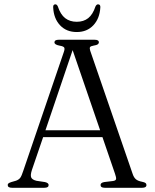

<svg xmlns="http://www.w3.org/2000/svg" viewBox="-20 -888 731 908"><path d="M210 -13Q210 0 190 0H36.5Q16.5 0 16.5 -13Q16.5 -17.5 19.8 -20.5Q23 -23.5 33.5 -27L56 -33.5Q69.5 -38.5 76 -47.5Q82.5 -56.5 90.5 -81.5L282 -642.5Q287 -656.5 283.8 -662.8Q280.5 -669 262.5 -672Q237.5 -676.5 237.5 -687.5Q237.5 -700 257.5 -700H427.5Q447.5 -700 447.5 -688Q447.5 -682 442.2 -678.2Q437 -674.5 423.5 -672.5Q408.5 -670 405.8 -665Q403 -660 406.5 -648.5L607.5 -65Q613 -48.5 622.8 -40.2Q632.5 -32 651.5 -28.5Q664 -26 668.2 -22.5Q672.5 -19 672.5 -13Q672.5 0 652.5 0H475.5Q455.5 0 455.5 -13Q455.5 -24 473 -27L514.5 -32Q528 -34 529 -41.5Q530 -49 524 -66L464.5 -239.5H184L131 -84.5Q123 -60 127.5 -49Q132 -38 152.5 -33L192.5 -27Q210 -23 210 -13ZM195 -272H453.5L323.5 -651ZM343 -785Q375.5 -785 397.2 -802.2Q419 -819.5 431.5 -857.5Q436.5 -867.5 443.5 -867.5Q455.5 -867.5 454.5 -853Q451.5 -800.5 421.5 -768.5Q391.5 -736.5 343 -736.5Q294 -736.5 264 -768.5Q234 -800.5 231.5 -853Q230.5 -867.5 242 -867.5Q249 -867.5 253.5 -857.5Q266 -819.5 288.2 -802.2Q310.5 -785 343 -785Z"/></svg>

Font: Fraunces 9pt Light
Style: Regular
Weight: 300
Version: Version 1.000;[0bf87f6ff]